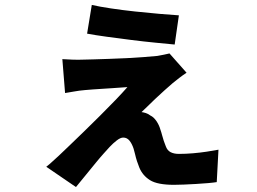

<svg xmlns="http://www.w3.org/2000/svg" viewBox="-20 -679 1040 776"><path d="M351 -659Q382 -652 428.5 -645Q475 -638 526.5 -632.5Q578 -627 624.5 -623Q671 -619 703 -617L686 -499Q655 -502 608.5 -506.5Q562 -511 510.5 -517.5Q459 -524 411.5 -530.5Q364 -537 332 -543ZM734 -385Q720 -376 704.5 -364Q689 -352 678 -343Q664 -331 645 -314Q626 -297 607 -279Q588 -261 573.5 -246.5Q559 -232 552 -226Q560 -225 569.5 -222Q579 -219 588 -212Q601 -206 612 -190Q623 -174 628 -156Q632 -145 635 -133Q638 -121 642 -109.5Q646 -98 650 -88Q656 -71 669.5 -64Q683 -57 703 -57Q731 -57 760 -59.5Q789 -62 815.5 -66Q842 -70 863 -74L856 57Q844 59 821.5 61Q799 63 773 64.5Q747 66 723 67Q699 68 683 68Q616 68 586 49Q556 30 543 -2Q538 -14 533.5 -28Q529 -42 526 -55.5Q523 -69 520 -78Q513 -99 503 -111Q493 -123 478 -123Q467 -123 452 -111.5Q437 -100 423 -85Q414 -75 399.5 -59Q385 -43 367.5 -21.5Q350 0 329.5 25Q309 50 287 77L167 -5Q180 -15 190 -24.5Q200 -34 218 -50Q235 -66 261.5 -91.5Q288 -117 319.5 -147.5Q351 -178 384 -211Q417 -244 446 -274Q475 -304 495 -327Q484 -326 467 -325Q450 -324 431 -322.5Q412 -321 392.5 -320Q373 -319 355 -317.5Q337 -316 324 -315Q300 -313 278.5 -309Q257 -305 243 -303L232 -440Q248 -439 272 -438Q296 -437 317 -438Q330 -438 357 -439Q384 -440 419.5 -441Q455 -442 492.5 -444Q530 -446 562.5 -448.5Q595 -451 616 -453Q627 -455 642.5 -458Q658 -461 665 -463Z"/></svg>

Font: Noto Sans SC Thin ExtraBold
Style: Regular
Weight: 800
Version: Version 2.004-H2;hotconv 1.0.118;makeotfexe 2.5.65603